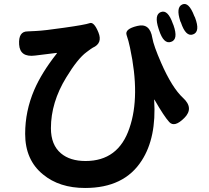

<svg xmlns="http://www.w3.org/2000/svg" viewBox="-20 -855 1040 954"><path d="M403 79Q275 79 194 12Q105 -60 105 -190Q105 -303 150 -408Q187 -494 262 -589Q265 -593 260 -592L155 -579Q79 -569 75 -634Q71 -699 117 -699Q122 -699 158 -701Q201 -703 297 -717Q404 -732 425.5 -740Q447 -748 469 -694Q491 -640 441 -618Q436 -616 410 -596Q366 -564 309 -470Q233 -346 233 -218Q233 -135 283 -93Q328 -55 405 -55Q568 -55 623 -218Q678 -376 626 -618Q619 -652 609 -681Q599 -711 662 -726Q725 -742 737 -666Q743 -629 781 -542Q835 -419 889 -369Q945 -318 896 -269Q847 -220 821 -248.5Q795 -277 748 -359Q746 -363 746 -358Q758 -171 684 -57Q597 79 403 79ZM830 -647Q793 -634 770 -706L768 -712Q745 -782 779 -795Q814 -809 839 -737L842 -730Q867 -659 830 -647ZM939 -684Q903 -671 879 -743L876 -749Q853 -819 886 -833Q918 -847 945 -776L949 -768Q976 -697 939 -684Z"/></svg>

Font: Resource Han Rounded KR
Style: Bold
Weight: 700
Designer: Cyano Hao (round all glyphs); Ryoko NISHIZUKA 西塚涼子 (kana, bopomofo & ideographs); Paul D. Hunt (Latin, Greek & Cyrillic)
Foundry: Cyano Hao
Version: 0.990